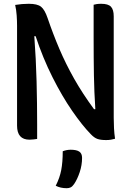

<svg xmlns="http://www.w3.org/2000/svg" viewBox="-20 -729 690 1013"><path d="M176 4Q169 5 158 6.5Q147 8 136 8Q70 8 70 -66V-594Q70 -618 68 -647.5Q66 -677 60 -703Q96 -709 132 -709Q177 -709 196.5 -693.5Q216 -678 231 -634Q260 -549 293.5 -470.5Q327 -392 371 -314Q415 -236 476 -153H483Q477 -244 475.5 -332Q474 -420 474 -527V-704Q481 -706 490.5 -707.5Q500 -709 514 -709Q551 -709 565.5 -693.5Q580 -678 580 -643V-108Q580 -80 581.5 -52Q583 -24 587 3Q577 6 565.5 8Q554 10 540 10Q511 10 494 4Q477 -2 459 -21Q414 -67 360.5 -144.5Q307 -222 256.5 -322.5Q206 -423 168 -538H161Q170 -417 173 -299.5Q176 -182 176 -74ZM311 69Q332 61 353 61Q384 61 398.5 71Q413 81 413 104Q413 142 400.5 179.5Q388 217 371 242Q362 255 353 259.5Q344 264 332 264Q299 264 274 251Q295 210 303 168.5Q311 127 311 69Z"/></svg>

Font: Recursive Sn Csl St Med
Style: Regular
Weight: 500
Version: Version 1.079;hotconv 1.0.112;makeotfexe 2.5.65598; ttfautoh